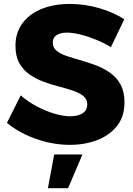

<svg xmlns="http://www.w3.org/2000/svg" viewBox="-20 -735 686 988"><path d="M550.6 -492.3Q514.3 -514.6 472.7 -531.4Q431.1 -548.3 392.7 -557.7Q354.3 -567.1 325 -567.1Q291.9 -567.1 271.7 -554.6Q251.6 -542 251.6 -516Q251.6 -490 271.5 -473.6Q291.4 -457.3 324.4 -446.4Q357.3 -435.4 396.9 -424.3Q436.6 -413.1 475.7 -398.1Q514.9 -383 548 -359.4Q581.1 -335.9 600.9 -298.9Q620.6 -262 620.6 -207.4Q620.6 -135.7 582.6 -87.4Q544.6 -39 480.8 -14.3Q417 10.4 338.9 10.4Q280.4 10.4 221.9 -3.5Q163.3 -17.4 110.6 -42.7Q58 -68 15.7 -102.7L86.7 -244.3Q122.7 -212.4 168.1 -188.3Q213.4 -164.1 259.2 -150.4Q305 -136.7 340.9 -136.7Q382.3 -136.7 405.6 -152.4Q429 -168.1 429 -198Q429 -224.4 409.1 -240.8Q389.1 -257.1 356.2 -268.3Q323.3 -279.4 283.6 -289.6Q244 -299.7 204.6 -314.2Q165.3 -328.7 132.4 -351.6Q99.4 -374.4 79.5 -410Q59.6 -445.6 59.6 -499.6Q59.6 -565.4 94.4 -613.8Q129.3 -662.1 192.5 -688.4Q255.7 -714.7 340.3 -714.7Q416.9 -714.7 490.9 -693Q564.9 -671.3 619.6 -635.9ZM258.9 59.7H404.3L330.3 233.3H226.6Z"/></svg>

Font: Alexandria
Style: Regular
Weight: 400
Designer: Mohamed Gaber
Foundry: Kief Type Foundry
Version: Version 5.100